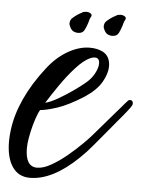

<svg xmlns="http://www.w3.org/2000/svg" viewBox="-64 -511 533 699"><g transform="rotate(5 202.5 -161.0)"><path d="M71 149Q29 149 6.5 115.5Q-16 82 -16 23Q-16 3 -13 -19Q-6 -75 21 -134Q48 -193 94 -252Q127 -295 168 -318.5Q209 -342 248 -342Q276 -342 297 -331Q323 -316 323 -280Q323 -254 305 -222.5Q287 -191 243 -162Q187 -127 148.5 -114.5Q110 -102 87 -100Q80 -89 72.5 -66.5Q65 -44 59.5 -19.5Q54 5 52 24Q52 28 51.5 32.5Q51 37 51 42Q51 110 94 110Q117 110 146.5 93Q176 76 204.5 52Q233 28 255.5 5.5Q278 -17 287 -28L361 -114L381 -137Q386 -143 391 -149Q396 -155 401 -160Q405 -165 410 -165Q421 -165 421 -153Q421 -147 415 -139Q405 -125 392.5 -110Q380 -95 369 -82L335 -41Q315 -17 292 10.5Q269 38 247 59Q154 149 71 149ZM103 -128Q123 -133 150.5 -149Q178 -165 203.5 -183Q229 -201 243 -213Q264 -230 275 -251Q286 -272 286 -287Q286 -308 269 -308Q261 -308 252 -304Q228 -293 200 -262Q172 -231 146.5 -194Q121 -157 103 -128ZM200 -392Q190 -392 182 -396.5Q174 -401 169 -413Q166 -418 166 -424Q166 -438 177 -446Q192 -459 207 -466Q210 -469 215 -470Q220 -471 224 -471Q233 -471 239.5 -466.5Q246 -462 242 -454Q239 -450 237.5 -444.5Q236 -439 234 -432Q230 -419 223.5 -405.5Q217 -392 200 -392ZM325 -392Q315 -392 307 -396.5Q299 -401 294 -413Q291 -418 291 -424Q291 -438 302 -446Q317 -459 332 -466Q335 -469 340 -470Q345 -471 349 -471Q358 -471 364.5 -466.5Q371 -462 367 -454Q364 -450 362.5 -444.5Q361 -439 359 -432Q355 -419 348.5 -405.5Q342 -392 325 -392Z"/></g></svg>

Font: Birthstone Bounce Medium
Style: Regular
Weight: 500
Designer: Robert E. Leuschke
Foundry: Rob Leuschke
Version: Version 1.010; ttfautohint (v1.8.3)